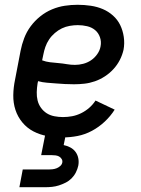

<svg xmlns="http://www.w3.org/2000/svg" viewBox="-20 -562 590 802"><path d="M243 12Q210 12 178.5 6.5Q147 1 120 -13Q93 -27 73.5 -50.5Q54 -74 44.5 -103Q35 -132 35.5 -164.5Q36 -197 43 -230L66 -350Q71 -376 81 -402.5Q91 -429 108 -452Q125 -475 148 -493.5Q171 -512 197.5 -523Q224 -534 251 -538Q278 -542 304 -542Q332 -542 359 -538Q386 -534 409.5 -524Q433 -514 452 -497Q471 -480 482 -457.5Q493 -435 497 -408Q501 -381 496 -354Q491 -332 480.5 -311.5Q470 -291 454 -273.5Q438 -256 418 -243Q398 -230 376.5 -222.5Q355 -215 333 -212.5Q311 -210 289 -210Q270 -210 251 -211Q232 -212 213.5 -213.5Q195 -215 176 -216.5Q157 -218 139 -223L137 -214Q134 -195 133.5 -177Q133 -159 137 -142.5Q141 -126 151 -112Q161 -98 175 -89Q189 -80 207 -76.5Q225 -73 243 -73Q262 -73 281 -76.5Q300 -80 318.5 -89Q337 -98 352.5 -111.5Q368 -125 379 -142L459 -104Q442 -77 417.5 -54Q393 -31 364 -15.5Q335 0 304 6Q273 12 243 12ZM293 -291Q310 -291 327.5 -295.5Q345 -300 360 -310Q375 -320 386 -335.5Q397 -351 400 -368Q404 -388 397.5 -406.5Q391 -425 377 -436.5Q363 -448 344 -452.5Q325 -457 305 -457Q289 -457 271.5 -454Q254 -451 238.5 -443.5Q223 -436 209 -424Q195 -412 185 -397Q175 -382 169.5 -366Q164 -350 161 -334L156 -310Q172 -304 189 -302Q206 -300 224 -298.5Q242 -297 259 -294Q276 -291 293 -291ZM61 220 75 146H183Q191 146 199.5 145Q208 144 216 141Q224 138 231 132Q238 126 240 118Q242 109 237.5 102Q233 95 226.5 91.5Q220 88 211.5 87Q203 86 195 86H152L169 0H255L246 44Q261 47 274 54Q287 61 295.5 72.5Q304 84 307 99Q310 114 307 130Q304 144 297 158Q290 172 279 183Q268 194 254 201Q240 208 226 212.5Q212 217 197.5 218.5Q183 220 169 220Z"/></svg>

Font: Lode Dark Term
Style: Bold Italic
Weight: 700
Italic angle: -11°
Monospace: yes
Designer: Belleve Invis
Foundry: Belleve Invis
Version: Version 29.2.0